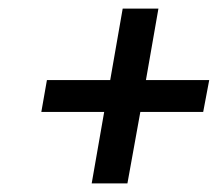

<svg xmlns="http://www.w3.org/2000/svg" viewBox="-20 -523 506 446"><path d="M193 -97 222 -263H76L89 -337H236L265 -503H348L319 -337H466L452 -263H306L276 -97Z"/></svg>

Font: Cuprum Medium
Style: Italic
Weight: 500
Italic angle: -10°
Version: Version 3.000